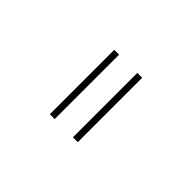

<svg xmlns="http://www.w3.org/2000/svg" viewBox="53 -827 894 894"><g transform="rotate(-45 500.0 -380.0)"><path d="M288 -440H712V-472H288ZM288 -288H712V-320H288Z"/></g></svg>

Font: Noto Sans CJK Light
Style: Regular
Weight: 300
Designer: Ryoko NISHIZUKA (kana & ideographs); Paul D. Hunt (Latin, Greek & Cyrillic); Wenlong ZHANG (bopomofo); Sandoll Communica
Foundry: Adobe Systems Incorporated
Version: Version 1.000;PS 1;hotconv 1.0.78;makeotf.lib2.5.61930